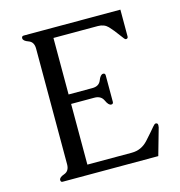

<svg xmlns="http://www.w3.org/2000/svg" viewBox="-103 -778 817 870"><g transform="rotate(-15 305.5 -343.0)"><path d="M212.9 -45.9H421.4Q466.8 -45.9 498.3 -80.8Q529.8 -115.7 545.9 -135.3Q554.7 -146 559.6 -146Q569.8 -146 569.8 -135.7Q569.8 -129.4 568.8 -125.5L533.2 0H84.5Q75.7 0 75.7 -10.3Q75.7 -22.5 100.1 -31Q124.5 -39.6 124.5 -71.3V-613.8Q124.5 -645.5 100.1 -654.1Q75.7 -662.6 75.7 -675.3Q75.7 -685.5 85.9 -685.5H539.1V-560.1Q539.1 -549.8 528.8 -549.8Q523.9 -549.8 510.7 -569.3Q486.3 -603 468.5 -621.6Q450.7 -640.1 421.4 -640.1H212.9V-375H324.7Q356 -375 365.7 -400.1Q375.5 -425.3 388.2 -425.3Q397.9 -425.3 397.9 -415V-291Q397.9 -280.8 388.2 -280.8Q375.5 -280.8 364.3 -305.7Q353 -330.6 321.8 -330.6H212.9Z"/></g></svg>

Font: Caudex
Style: Regular
Weight: 400
Version: Version 1.01